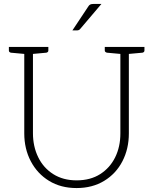

<svg xmlns="http://www.w3.org/2000/svg" viewBox="-20 -944 777 973"><path d="M368 9Q288 9 228.5 -27.5Q169 -64 136 -127Q103 -190 103 -268V-706H147V-269Q147 -202 173.5 -147.5Q200 -93 250 -61.5Q300 -30 368 -30Q438 -30 487.5 -61.5Q537 -93 563.5 -146.5Q590 -200 590 -268V-706H633V-268Q633 -190 600.5 -127Q568 -64 508 -27.5Q448 9 368 9ZM116 -706 111 -670 35 -677Q31 -678 28 -680.5Q25 -683 25 -688V-706ZM225 -706V-688Q225 -683 222 -680.5Q219 -678 215 -677L139 -670L134 -706ZM603 -706 598 -670 522 -677Q518 -678 514.5 -680.5Q511 -683 511 -688V-706ZM712 -706V-688Q712 -683 709 -680.5Q706 -678 702 -677L625 -670L621 -706ZM347 -790 426 -909Q431 -918 437 -921Q443 -924 454 -924H494L387 -798Q384 -794 380 -792Q376 -790 371 -790Z"/></svg>

Font: Aleo ExtraLight
Style: Regular
Weight: 250
Designer: Alessio Laiso
Foundry: Alessio Laiso
Version: Version 2.001;gftools[0.9.29]